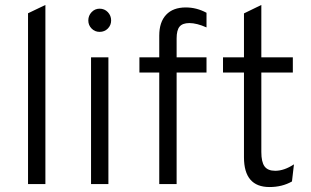

<svg xmlns="http://www.w3.org/2000/svg" viewBox="-20 -742 1254 774"><path d="M93 0V-688.5L163 -722V0Z M381.5 -613.5Q362.5 -613.5 349.2 -627Q336 -640.5 336 -659.5Q336 -679 349.2 -693Q362.5 -707 381.5 -707Q401.5 -707 414.8 -693Q428 -679 428 -659.5Q428 -640.5 414.8 -627Q401.5 -613.5 381.5 -613.5ZM347 0V-511H417V0Z M622 0V-449.5H542V-511H622V-598.5Q622 -653 649.8 -682.5Q677.5 -712 729 -712Q772.5 -712 812.5 -690.5V-631.5Q773 -649 743.5 -649Q716 -649 704 -634.8Q692 -620.5 692 -587V-511H812.5V-449.5H692V0Z M1066.5 12Q963.5 12 963.5 -108V-449.5H879V-511H963.5V-688L1033.5 -722V-511H1160.5V-449.5H1033.5V-129Q1033.5 -89 1046.5 -71.2Q1059.5 -53.5 1089.5 -53.5Q1125.5 -53.5 1165 -79.5L1157 -10.5Q1117.5 12 1066.5 12Z"/></svg>

Font: Overpass Light
Style: Regular
Weight: 300
Designer: Delve Withrington, Dave Bailey, Thomas Jockin
Foundry: Delve Fonts LLC
Version: Version 4.000; ttfautohint (v1.8.3)